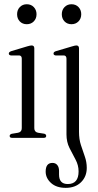

<svg xmlns="http://www.w3.org/2000/svg" viewBox="-20 -649 460 904"><path d="M106 -535Q86 -535 73.2 -548.2Q60.5 -561.5 60.5 -582Q60.5 -602.5 73.5 -615.8Q86.5 -629 106 -629Q126.5 -629 139.2 -615.5Q152 -602 152 -582Q152 -561.5 139 -548.2Q126 -535 106 -535ZM141.5 -421.5V-45.5Q141.5 -27.5 159 -24L188 -19.5Q197.5 -17 197.5 -9Q197.5 0 186.5 0H36.5Q25.5 0 25.5 -9Q25.5 -16 35 -19L65 -24Q82.5 -27.5 82.5 -45.5V-373Q82.5 -386.5 71 -388H31Q21.5 -389.5 21.5 -397Q21.5 -404 32.5 -408L109 -431Q122.5 -435 129 -435Q141.5 -435 141.5 -421.5ZM316.5 -535Q296.5 -535 283.8 -548.2Q271 -561.5 271 -582Q271 -602.5 284 -615.8Q297 -629 316.5 -629Q337 -629 349.8 -615.5Q362.5 -602 362.5 -582Q362.5 -561.5 349.5 -548.2Q336.5 -535 316.5 -535ZM352 -28Q352 6.5 361 34Q370 61.5 379.2 87.5Q388.5 113.5 388.5 141.5Q388.5 182.5 361.5 209Q334.5 235.5 289.5 235.5Q245.5 235.5 220.2 212.5Q195 189.5 195 159Q195 118 227 118Q241.5 118 249.8 128.2Q258 138.5 258 155.5V173Q258 217.5 299 217.5Q350 217.5 350 158Q350 129 335.8 102.5Q321.5 76 307.2 47.8Q293 19.5 293 -16V-372.5Q293 -386.5 281.5 -388H241.5Q232 -389.5 232 -397Q232 -404.5 243 -408L319 -430.5Q333.5 -435 339.5 -435Q352 -435 352 -421Z"/></svg>

Font: Fraunces 144pt Soft Light
Style: Regular
Weight: 300
Version: Version 1.000;[0bf87f6ff]